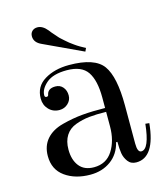

<svg xmlns="http://www.w3.org/2000/svg" viewBox="-106 -761 737 861"><g transform="rotate(-15 262.5 -330.0)"><path d="M328 -519 148 -603Q114 -618 114 -647Q114 -662 123.5 -671Q133 -680 148 -680Q172 -680 194 -653Q195 -651 202.5 -642Q210 -633 213 -630Q216 -627 223.5 -618Q231 -609 236.5 -604.5Q242 -600 251 -591.5Q260 -583 268 -577Q276 -571 287 -563Q298 -555 310 -548Q322 -541 335 -534ZM241 -480Q360 -480 398.5 -426.5Q437 -373 437 -240V-63Q437 -22 455 -22Q492 -22 504 -137L522 -135Q507 20 421 20Q396 20 382.5 2Q369 -16 365.5 -37.5Q362 -59 362 -91H356Q343 -38 303 -9Q263 20 208 20Q138 20 91 -13.5Q44 -47 44 -110Q44 -157 71 -188Q98 -219 147.5 -232Q197 -245 243 -249Q289 -253 348 -252V-301Q348 -380 321 -420Q294 -460 225 -460Q161 -460 130 -433Q99 -406 99 -377Q99 -368 108 -368Q116 -368 117 -377Q123 -403 157 -403Q179 -403 192 -387.5Q205 -372 205 -349Q205 -327 188.5 -311.5Q172 -296 149 -296Q119 -296 99.5 -316.5Q80 -337 80 -367Q80 -423 127 -451.5Q174 -480 241 -480ZM348 -167V-234Q302 -235 269 -231.5Q236 -228 205 -216.5Q174 -205 157.5 -179Q141 -153 141 -114Q141 -66 164 -37Q187 -8 232 -8Q289 -8 318.5 -54Q348 -100 348 -167Z"/></g></svg>

Font: Elsie Swash Caps
Style: Regular
Weight: 400
Designer: Alejandro Inler
Foundry: Alejandro Inler
Version: 1.001